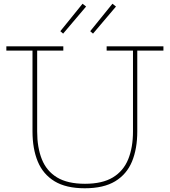

<svg xmlns="http://www.w3.org/2000/svg" viewBox="-20 -1000 909 1028"><path d="M551 -752H855V-729H715V-296Q715 -203.5 686.8 -135.2Q658.5 -67 596.8 -29.5Q535 8 434 8Q333.5 8 272 -29.5Q210.5 -67 182.2 -135.2Q154 -203.5 154 -296V-729H14V-752H319V-729H179V-296Q179 -210.5 204 -147.5Q229 -84.5 285.2 -50.2Q341.5 -16 435 -16Q528 -16 584.5 -50.2Q641 -84.5 666.5 -147.5Q692 -210.5 692 -296V-729H551ZM422 -980 441 -965 318 -820 303 -833ZM582 -980 601 -965 478 -820 463 -833Z"/></svg>

Font: Hepta Slab ExtraLight
Style: Regular
Weight: 200
Designer: Michael LaGattuta
Foundry: Michael LaGattuta
Version: Version 1.100